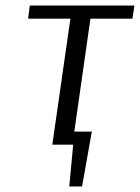

<svg xmlns="http://www.w3.org/2000/svg" viewBox="-20 -520 503 690"><path d="M229 150 243 0H168L233 -453H81L87 -500H463L456 -453H305L247 -47H310L275 150Z"/></svg>

Font: Arsenal
Style: Italic
Weight: 400
Italic angle: -9.10001°
Designer: Andrij Shevchenko
Foundry: Stairsfor
Version: Version 2.001;PS 002.001;hotconv 1.0.88;makeotf.lib2.5.64775